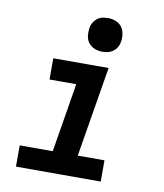

<svg xmlns="http://www.w3.org/2000/svg" viewBox="-85 -829 769 899"><g transform="rotate(10 300.0 -380.0)"><path d="M52 0V-101H209L263 -429H136V-530H399L328 -101H455V0ZM356 -600Q337 -600 319.5 -607Q302 -614 291 -628Q280 -642 277.5 -661Q275 -680 278 -699Q280 -713 287 -725Q294 -737 305 -745.5Q316 -754 329.5 -757Q343 -760 356 -760Q375 -760 393 -753Q411 -746 421.5 -732Q432 -718 435 -699Q438 -680 435 -661Q433 -647 426 -635Q419 -623 407.5 -614.5Q396 -606 382.5 -603Q369 -600 356 -600Z"/></g></svg>

Font: Iosevka Curly Slab ExObl
Style: Bold
Weight: 700
Width: 7
Italic angle: -9°
Monospace: yes
Designer: Belleve Invis
Foundry: Belleve Invis
Version: Version 11.0.0; ttfautohint (v1.8.3)